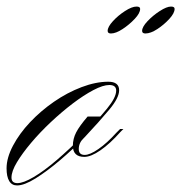

<svg xmlns="http://www.w3.org/2000/svg" viewBox="-74 -556 552 585"><path d="M-22 9Q-38 9 -46 -4.5Q-54 -18 -54 -43Q-54 -75 -34.5 -112Q-15 -149 17.5 -183.5Q50 -218 90.5 -246Q131 -274 174.5 -290.5Q218 -307 256 -307Q289 -307 289 -281Q289 -258 259 -222Q229 -186 184 -138Q148 -101 108.5 -67.5Q69 -34 34.5 -12.5Q0 9 -22 9ZM-21 2Q-3 2 28.5 -16.5Q60 -35 98.5 -68Q137 -101 179 -143Q224 -191 252 -225Q280 -259 280 -280Q280 -297 259 -297Q240 -297 210.5 -281.5Q181 -266 147.5 -240.5Q114 -215 81 -184Q48 -153 21 -121Q-6 -89 -22.5 -61.5Q-39 -34 -39 -15Q-39 2 -21 2ZM293 -154Q261 -118 232 -98Q203 -78 183 -78Q148 -78 148 -112Q148 -133 158 -152.5Q168 -172 193 -201H240L181 -135Q166 -121 166 -102Q166 -84 184 -84Q200 -84 226 -102Q252 -120 280 -151L292 -163H302ZM342 -536Q353 -536 353 -529Q353 -516 336.5 -498.5Q320 -481 299.5 -467.5Q279 -454 264 -454Q254 -454 254 -462Q254 -474 270 -491.5Q286 -509 307 -522.5Q328 -536 342 -536ZM447 -536Q458 -536 458 -529Q458 -516 442 -498.5Q426 -481 405.5 -467.5Q385 -454 369 -454Q359 -454 359 -462Q359 -474 375.5 -491.5Q392 -509 413 -522.5Q434 -536 447 -536Z"/></svg>

Font: Ballet 24pt
Style: Regular
Weight: 400
Designer: Maximiliano R. Sproviero
Foundry: Omnibus-Type
Version: Version 1.100